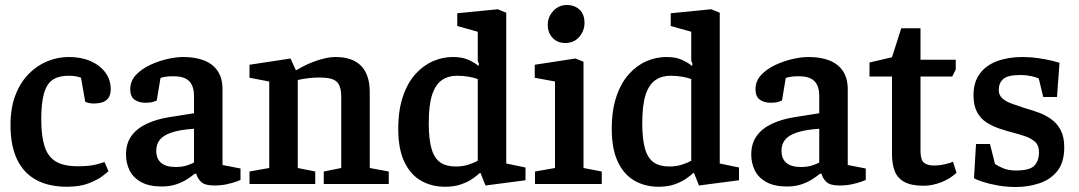

<svg xmlns="http://www.w3.org/2000/svg" viewBox="-20 -736 4316 768"><path d="M248 11Q175 11 124.5 -16.5Q74 -44 48 -99Q22 -154 22 -236Q22 -304 41.5 -355Q61 -406 94.5 -440Q128 -474 169.5 -491Q211 -508 255 -508Q305 -508 342.5 -491.5Q380 -475 401.5 -446Q423 -417 423 -378Q423 -363 417 -350Q411 -337 396 -329.5Q381 -322 353 -322Q343 -322 333.5 -324.5Q324 -327 321 -329L304 -425Q300 -427 287.5 -430Q275 -433 255 -433Q215 -433 191 -417Q167 -401 156 -362.5Q145 -324 145 -258Q145 -193 158 -151.5Q171 -110 202.5 -90.5Q234 -71 291 -71Q338 -71 364.5 -78Q391 -85 398 -88L414 -51Q411 -48 391 -32.5Q371 -17 335.5 -3Q300 11 248 11Z M627 10Q576 10 544 -8Q512 -26 498 -55Q484 -84 484 -118Q484 -162 505.5 -192Q527 -222 566 -240.5Q605 -259 655 -267L756 -283V-352Q756 -376 748.5 -394Q741 -412 723 -421.5Q705 -431 673 -431Q652 -431 639 -428.5Q626 -426 622 -424L607 -334Q606 -333 594 -329Q582 -325 562 -325Q535 -325 518 -337.5Q501 -350 501 -379Q501 -412 523.5 -436Q546 -460 580 -476Q614 -492 649.5 -500Q685 -508 712 -508Q762 -508 797 -494Q832 -480 851 -451.5Q870 -423 870 -379V-76L942 -62V-16Q940 -15 925 -9.5Q910 -4 887 1Q864 6 837 6Q800 6 785 -8Q770 -22 765 -41H759Q748 -32 729 -19.5Q710 -7 684.5 1.5Q659 10 627 10ZM683 -68Q710 -68 730 -75Q750 -82 756 -86V-221Q698 -217 665 -205.5Q632 -194 618.5 -176Q605 -158 605 -134Q605 -68 683 -68Z M978 0V-50L1057 -64V-410L978 -425V-477L1142 -502L1163 -456H1167Q1206 -480 1248.5 -494Q1291 -508 1321 -508Q1390 -508 1424.5 -472.5Q1459 -437 1459 -367V-64L1535 -50V0H1275V-50L1345 -64V-347Q1345 -392 1327 -409Q1309 -426 1257 -426Q1237 -426 1215 -423.5Q1193 -421 1171 -416V-64L1241 -50V0Z M1760 11Q1707 11 1664.5 -13Q1622 -37 1597.5 -88.5Q1573 -140 1573 -220Q1573 -296 1592 -351Q1611 -406 1642.5 -440.5Q1674 -475 1712.5 -491.5Q1751 -508 1791 -508Q1831 -508 1856.5 -495.5Q1882 -483 1894 -472L1896 -481L1891 -492V-609L1809 -632V-683L1971 -699L2005 -685V-82L2082 -66V-15L1922 6L1902 -44H1899Q1889 -34 1870 -21Q1851 -8 1824 1.5Q1797 11 1760 11ZM1803 -70Q1831 -70 1854 -77.5Q1877 -85 1891 -93V-420Q1877 -425 1855.5 -429Q1834 -433 1808 -433Q1773 -433 1747.5 -415.5Q1722 -398 1708.5 -357Q1695 -316 1695 -243Q1695 -180 1706 -141.5Q1717 -103 1741 -86.5Q1765 -70 1803 -70Z M2120 0V-50L2200 -64V-410L2119 -425V-477L2282 -502L2314 -489V-64L2387 -50V0ZM2241 -564Q2210 -564 2190.5 -584.5Q2171 -605 2171 -637Q2171 -668 2193 -692Q2215 -716 2247 -716Q2278 -716 2298 -697.5Q2318 -679 2318 -644Q2318 -613 2297 -588.5Q2276 -564 2241 -564Z M2614 11Q2561 11 2518.5 -13Q2476 -37 2451.5 -88.5Q2427 -140 2427 -220Q2427 -296 2446 -351Q2465 -406 2496.5 -440.5Q2528 -475 2566.5 -491.5Q2605 -508 2645 -508Q2685 -508 2710.5 -495.5Q2736 -483 2748 -472L2750 -481L2745 -492V-609L2663 -632V-683L2825 -699L2859 -685V-82L2936 -66V-15L2776 6L2756 -44H2753Q2743 -34 2724 -21Q2705 -8 2678 1.5Q2651 11 2614 11ZM2657 -70Q2685 -70 2708 -77.5Q2731 -85 2745 -93V-420Q2731 -425 2709.5 -429Q2688 -433 2662 -433Q2627 -433 2601.5 -415.5Q2576 -398 2562.5 -357Q2549 -316 2549 -243Q2549 -180 2560 -141.5Q2571 -103 2595 -86.5Q2619 -70 2657 -70Z M3128 10Q3077 10 3045 -8Q3013 -26 2999 -55Q2985 -84 2985 -118Q2985 -162 3006.5 -192Q3028 -222 3067 -240.5Q3106 -259 3156 -267L3257 -283V-352Q3257 -376 3249.5 -394Q3242 -412 3224 -421.5Q3206 -431 3174 -431Q3153 -431 3140 -428.5Q3127 -426 3123 -424L3108 -334Q3107 -333 3095 -329Q3083 -325 3063 -325Q3036 -325 3019 -337.5Q3002 -350 3002 -379Q3002 -412 3024.5 -436Q3047 -460 3081 -476Q3115 -492 3150.5 -500Q3186 -508 3213 -508Q3263 -508 3298 -494Q3333 -480 3352 -451.5Q3371 -423 3371 -379V-76L3443 -62V-16Q3441 -15 3426 -9.5Q3411 -4 3388 1Q3365 6 3338 6Q3301 6 3286 -8Q3271 -22 3266 -41H3260Q3249 -32 3230 -19.5Q3211 -7 3185.5 1.5Q3160 10 3128 10ZM3184 -68Q3211 -68 3231 -75Q3251 -82 3257 -86V-221Q3199 -217 3166 -205.5Q3133 -194 3119.5 -176Q3106 -158 3106 -134Q3106 -68 3184 -68Z M3674 7Q3626 7 3598 -8Q3570 -23 3559 -51.5Q3548 -80 3548 -119V-430H3458V-486L3548 -507L3585 -623H3662V-497H3803V-458L3789 -430H3662V-133Q3662 -96 3676 -85Q3690 -74 3715 -74Q3738 -74 3759.5 -79Q3781 -84 3792 -89L3806 -45Q3781 -21 3745 -7Q3709 7 3674 7Z M4044 12Q4007 12 3972.5 6Q3938 0 3912 -8.5Q3886 -17 3876 -23L3884 -160H3940L3960 -80Q3970 -73 3991.5 -63.5Q4013 -54 4044 -54Q4099 -54 4117.5 -73.5Q4136 -93 4136 -128Q4136 -154 4121 -168Q4106 -182 4082 -190.5Q4058 -199 4030 -206Q4003 -213 3975.5 -222.5Q3948 -232 3925 -247Q3902 -262 3888 -288Q3874 -314 3874 -355Q3874 -407 3899 -441Q3924 -475 3968.5 -491.5Q4013 -508 4070 -508Q4102 -508 4132.5 -503.5Q4163 -499 4186 -493.5Q4209 -488 4218 -485L4208 -348H4153L4135 -422Q4125 -427 4105 -431.5Q4085 -436 4063 -436Q4011 -436 3993 -420Q3975 -404 3975 -376Q3975 -356 3989 -343Q4003 -330 4025.5 -322Q4048 -314 4075 -305Q4102 -297 4131 -287Q4160 -277 4184 -260Q4208 -243 4222.5 -216Q4237 -189 4237 -147Q4237 -86 4209 -51.5Q4181 -17 4136.5 -2.5Q4092 12 4044 12Z"/></svg>

Font: Faustina SemiBold
Style: Regular
Weight: 600
Designer: Alfonso Garcia
Foundry: http://www.omnibus-type.com
Version: Version 1.200